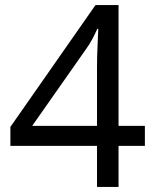

<svg xmlns="http://www.w3.org/2000/svg" viewBox="-20 -738 612 758"><path d="M552 -162H448V0H363V-162H21V-237L357 -718H448V-241H552ZM363 -466Q363 -518 365 -554.5Q367 -591 368 -624H364Q356 -605 344 -583Q332 -561 321 -546L107 -241H363Z"/></svg>

Font: Noto Sans Tifinagh Hawad
Style: Regular
Weight: 400
Designer: JamraPatel
Foundry: JamraPatel LLC
Version: Version 2.006; ttfautohint (v1.8.4.7-5d5b)